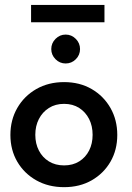

<svg xmlns="http://www.w3.org/2000/svg" viewBox="-20 -762 546 794"><path d="M245 12Q180.5 12 130.2 -16.2Q80 -44.5 51.5 -93.2Q23 -142 23 -204Q23 -266 51.5 -315.5Q80 -365 130.2 -393.8Q180.5 -422.5 245 -422.5Q309.5 -422.5 359 -393.8Q408.5 -365 436.8 -315.5Q465 -266 465 -204Q465 -142 436.8 -93.2Q408.5 -44.5 359 -16.2Q309.5 12 245 12ZM245 -78Q281 -78 307.5 -94.5Q334 -111 348.5 -139.5Q363 -168 363 -204.5Q363 -241 348.5 -269.8Q334 -298.5 307.5 -315.5Q281 -332.5 245 -332.5Q209 -332.5 182.2 -315.5Q155.5 -298.5 140.8 -269.8Q126 -241 126 -204.5Q126 -168 140.8 -139.5Q155.5 -111 182.2 -94.5Q209 -78 245 -78ZM251.5 -499.5Q227 -499.5 209.5 -517.2Q192 -535 192 -559Q192 -583.5 209.5 -601.2Q227 -619 251.5 -619Q276 -619 293.5 -601.2Q311 -583.5 311 -559Q311 -534.5 293.5 -517Q276 -499.5 251.5 -499.5ZM108.5 -670V-741.5H412V-670Z"/></svg>

Font: League Spartan Thin Medium
Style: Regular
Weight: 500
Version: Version 2.002